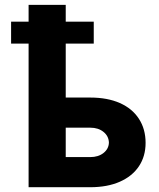

<svg xmlns="http://www.w3.org/2000/svg" viewBox="-20 -783 664 803"><path d="M372.1 -600.6H254.9V-375H357.4Q429.2 -375 481.2 -352.1Q533.2 -329.1 561 -286.1Q588.9 -243.2 588.9 -185.5Q588.9 -129.4 561 -87.6Q533.2 -45.9 481 -22.9Q428.7 0 357.4 0H99.6V-600.6H26.4V-692.4H99.6V-762.7H254.9V-692.4H372.1ZM357.4 -126Q391.1 -126 412.8 -143.1Q434.6 -160.2 435.5 -186.5Q434.6 -213.9 412.8 -231.4Q391.1 -249 357.4 -249H254.9V-126Z"/></svg>

Font: Pretendard JP ExtraBold
Style: Regular
Weight: 800
Designer: Base glyphs from Inter by Rasmus Andersson; Hangeul glyphs from Noto Sans CJK(Source Han Sans) by Jang Soo-young and Kan
Foundry: Kil Hyung-jin
Version: Version 1.309